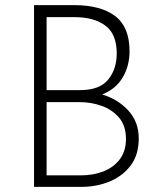

<svg xmlns="http://www.w3.org/2000/svg" viewBox="-20 -730 630 750"><path d="M270 -710Q373 -710 429.5 -667.5Q486 -625 486 -530Q486 -472 459 -427Q432 -382 379 -361Q440 -343 481 -298.5Q522 -254 522 -189Q522 -125 490 -83Q458 -41 407 -20.5Q356 0 298 0H113V-710ZM293 -378Q369 -378 402.5 -419Q436 -460 436 -521Q436 -597 391.5 -630Q347 -663 272 -663H162V-378ZM296 -45Q344 -45 384 -60.5Q424 -76 448 -108Q472 -140 472 -187Q472 -239 445 -270.5Q418 -302 377 -316.5Q336 -331 293 -331H162V-45Z"/></svg>

Font: Synthetic Light
Style: Regular
Weight: 300
Designer: Santiago Orozco
Foundry: Typemade
Version: Version 2.000; ttfautohint (v1.8.4.7-5d5b)